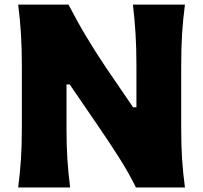

<svg xmlns="http://www.w3.org/2000/svg" viewBox="-20 -830 898 850"><path d="M60.5 0Q68.8 -64.9 72.8 -125.7Q76.7 -186.5 76.7 -263.2V-538.6Q76.7 -617.7 72.8 -680.4Q68.8 -743.2 60.5 -809.6H283.2Q323.7 -731.4 364 -664.6Q404.3 -597.7 450.2 -529.3L569.3 -355H584V-538.6Q584 -617.7 580.1 -680.4Q576.2 -743.2 568.4 -809.6H798.8Q790 -743.2 786.1 -680.4Q782.2 -617.7 782.2 -538.6V-263.2Q782.2 -186.5 786.1 -125.7Q790 -64.9 798.8 0H582Q548.8 -66.9 506.8 -132.8Q464.8 -198.7 409.7 -279.3L288.6 -456.1H274.4V-263.2Q274.4 -186.5 278.3 -125.7Q282.2 -64.9 290.5 0Z"/></svg>

Font: Pinar-DS2-FD ExtraBold
Style: Regular
Weight: 800
Designer: Amin Abedi
Version: Version 3.000